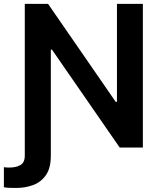

<svg xmlns="http://www.w3.org/2000/svg" viewBox="-41 -747 815 972"><path d="M41.9 204.5Q28.4 204.5 9.6 204Q-9.2 203.5 -21.3 201V99.4Q-14.9 100.5 -6.9 100.9Q1.1 101.2 7.8 101.2Q39.4 101.2 62 88.8Q84.5 76.3 84.5 40.8V-727.3H202.4L544.7 -231.5H551.1V-727.3H682.2V0H565L222.3 -495.4H216.3V41.9Q216.3 104.4 191.2 139.9Q166.2 175.4 126.2 190Q86.3 204.5 41.9 204.5Z"/></svg>

Font: Linik Sans SemiBold
Style: Regular
Weight: 600
Designer: Rasmus Andersson (font), Cristiano Sobral (main changes)
Foundry: rsms
Version: Version 3.018;June 1, 2022;FontCreator 14.0.0.2814 64-bit; t